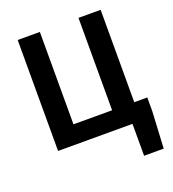

<svg xmlns="http://www.w3.org/2000/svg" viewBox="-166 -866 1083 1205"><g transform="rotate(-20 375.5 -264.0)"><path d="M588 213H719L732 -32V-124H645V-741H497V-124H239V-741H91V0H588Z"/></g></svg>

Font: Noto Sans JP
Style: Bold
Weight: 700
Designer: Ryoko NISHIZUKA  (kana, bopomofo & ideographs); Paul D. Hunt (Latin, Greek & Cyrillic); Sandoll Communications , Soo-you
Foundry: Adobe
Version: Version 2.002;hotconv 1.0.116;makeotfexe 2.5.65601